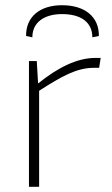

<svg xmlns="http://www.w3.org/2000/svg" viewBox="-20 -716 428 736"><path d="M218 -662C291 -662 334 -630 334 -573L359 -578C360 -651 306 -696 218 -696C132 -696 79 -651 80 -578L104 -573C104 -630 149 -662 218 -662ZM346 -494C276 -494 203 -458 126 -396L121 -482H91V0H130V-368C217 -424 274 -456 340 -456H360L366 -494Z"/></svg>

Font: Exo 2 Extra Light
Style: Regular
Weight: 250
Designer: Natanael Gama
Version: Version 1.001;PS 001.001;hotconv 1.0.88;makeotf.lib2.5.64775